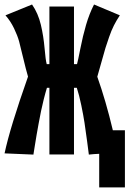

<svg xmlns="http://www.w3.org/2000/svg" viewBox="-32 -667 570 832"><path d="M300.8 -286.6Q300.8 -286.6 288.6 -286.6Q288.6 -286.6 288.6 2.4Q288.6 2.4 182.1 2.4Q182.1 2.4 182.1 -286.6Q182.1 -286.6 171.4 -286.6Q164.6 -264.6 157.7 -237.1Q150.9 -209.5 146 -186.3Q141.1 -163.1 135.3 -131.1Q129.4 -99.1 126.5 -81.8Q123.5 -64.5 118.7 -34.2Q113.8 -3.9 112.8 2.9L-12.2 -2.4Q10.7 -111.8 89.4 -335Q80.1 -366.7 68.8 -414.6Q57.6 -462.4 50.8 -487.5Q43.9 -512.7 28.8 -544.2Q13.7 -575.7 -8.3 -600.6L106.9 -647.5Q133.3 -609.4 145 -559.8Q156.7 -510.3 161.1 -458.5Q165.5 -406.7 170.4 -389.2H182.1V-638.7H288.6V-389.2H301.8Q305.7 -402.8 316.2 -456.5Q326.7 -510.3 340.8 -558.8Q355 -607.4 375.5 -647.5L487.3 -600.6Q472.7 -578.6 461.7 -556.9Q450.7 -535.2 440.7 -506.3Q430.7 -477.5 425 -459.2Q419.4 -440.9 407.7 -398.4Q396 -356 389.6 -334.5Q426.3 -231.4 457 -102.5H509.3V145H397.9V-0.5Q373.5 0.5 353 2.9Q352.1 -4.9 345.5 -54.7Q338.9 -104.5 334.2 -135Q329.6 -165.5 320.3 -210.7Q311 -255.9 300.8 -286.6Z"/></svg>

Font: Fantasque Sans Mono
Style: Bold
Weight: 700
Monospace: yes
Designer: Jany Belluz
Version: Version 1.8.0 ; ttfautohint (v1.8.2)